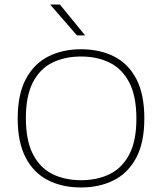

<svg xmlns="http://www.w3.org/2000/svg" viewBox="-20 -819 714 846"><path d="M337 7Q254.5 7 191.8 -24.8Q129 -56.5 93.5 -123.8Q58 -191 58 -297Q58 -403.5 94 -471Q130 -538.5 193 -570.2Q256 -602 337 -602Q419.5 -602 482.5 -570.2Q545.5 -538.5 580.8 -471Q616 -403.5 616 -297Q616 -191 580.2 -123.8Q544.5 -56.5 481.5 -24.8Q418.5 7 337 7ZM337 -25Q409 -25 464 -52.2Q519 -79.5 550 -139.2Q581 -199 581 -296Q581 -394.5 550 -454.8Q519 -515 464 -542.5Q409 -570 337 -570Q265 -570 210.2 -542.8Q155.5 -515.5 124.8 -455.8Q94 -396 94 -299Q94 -200.5 124.8 -140.2Q155.5 -80 210.2 -52.5Q265 -25 337 -25ZM319 -663 201 -799H244L355 -663Z"/></svg>

Font: Encode Sans SC Expanded Thin
Style: Regular
Weight: 250
Width: 7
Designer: Multiple Designers
Foundry: Impallari Type
Version: Version 3.002